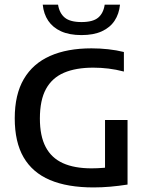

<svg xmlns="http://www.w3.org/2000/svg" viewBox="-20 -814 648 840"><path d="M389.5 6Q275 6 198.5 -26.5Q122 -59 83.2 -125.8Q44.5 -192.5 44.5 -296.5Q44.5 -400.5 84.2 -468.2Q124 -536 199 -569.2Q274 -602.5 380 -602.5Q417.5 -602.5 453.8 -598.5Q490 -594.5 522 -586.5V-501Q487.5 -510 454.5 -514Q421.5 -518 388 -518Q312 -518 260 -495.8Q208 -473.5 181.2 -424.8Q154.5 -376 154.5 -295.5Q154.5 -219 179.8 -171Q205 -123 255.2 -100.2Q305.5 -77.5 380.5 -77.5Q406.5 -77.5 433.8 -79.8Q461 -82 483 -86L439.5 -47.5V-289H538V-6.5Q499.5 -0.5 462 2.8Q424.5 6 389.5 6ZM336.5 -660.5Q283.5 -660.5 247.2 -677Q211 -693.5 191 -723.2Q171 -753 167 -793.5H234Q240 -756 263.5 -736.8Q287 -717.5 336.5 -717.5Q386.5 -717.5 409.5 -736.8Q432.5 -756 438 -793.5H505Q501 -753 481.2 -723.2Q461.5 -693.5 425.5 -677Q389.5 -660.5 336.5 -660.5Z"/></svg>

Font: Encode Sans SC Condensed Thin Medium
Style: Regular
Weight: 500
Version: Version 3.002